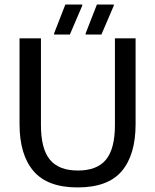

<svg xmlns="http://www.w3.org/2000/svg" viewBox="-20 -820 690 852"><path d="M324.2 11.7Q190.8 11.7 128.8 -60.8Q66.7 -133.3 66.7 -269.2V-650H161.7V-265Q161.7 -160 201.2 -111.7Q240.8 -63.3 325.8 -63.3Q410.8 -63.3 450.4 -111.7Q490 -160 490 -265V-650H581.7V-269.2Q581.7 -133.3 520.4 -60.8Q459.2 11.7 324.2 11.7ZM220 -666.7V-671.7L270 -800H345V-795L290 -666.7ZM360 -666.7V-671.7L410 -800H485V-795L430 -666.7Z"/></svg>

Font: Familjen Grotesk GF
Style: Regular
Weight: 400
Designer: Anders Wikstroem, Jonas Baeckman, Matilda Gysing, Kristian Moeller
Foundry: Familjen STHLM AB
Version: Version 2.000; Beta; Release 4; Build 6